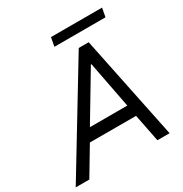

<svg xmlns="http://www.w3.org/2000/svg" viewBox="-233 -1009 1107 1159"><g transform="rotate(-30 320.5 -430.0)"><path d="M397.5 -719.7H466.8L615.2 0H530.3L492.2 -191.9H170.4L55.7 0H-39.1ZM285.2 -860.4H641.1L629.9 -799.3H273.9ZM477.5 -272 415 -596.7H411.1L216.8 -272Z"/></g></svg>

Font: Reddit Sans Chocolate
Style: Italic
Weight: 400
Italic angle: -11.25°
Designer: Stephen Hutchings
Version: Version 1.013